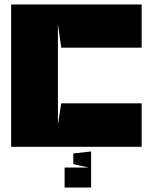

<svg xmlns="http://www.w3.org/2000/svg" viewBox="-20 -659 686 862"><path d="M240 -550 255 -445H616V-639H30V0H616V-195H255L240 -100ZM309 30V78L378 93H270V183H389V21Z"/></svg>

Font: Banana Brick
Style: Regular
Weight: 400
Designer: artmaker
Foundry: artmaker
Version: Version 4.000 2011 initial release